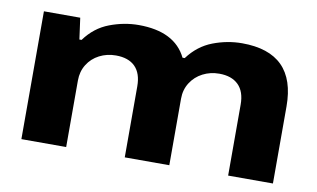

<svg xmlns="http://www.w3.org/2000/svg" viewBox="-61 -660 1288 781"><g transform="rotate(10 583.0 -270.0)"><path d="M65 0V-528H215L227 -440H236Q276 -495 335.5 -517.5Q395 -540 455 -540Q604 -540 653 -440H662Q703 -495 762 -517.5Q821 -540 882 -540Q1104 -540 1104 -318V0H919V-293Q919 -347 891 -374.5Q863 -402 812 -402Q775 -402 744 -386Q713 -370 694.5 -341Q676 -312 676 -275V0H492V-293Q492 -347 464.5 -374.5Q437 -402 385 -402Q348 -402 317 -386Q286 -370 268 -341Q250 -312 250 -275V0Z"/></g></svg>

Font: Archivo Expanded ExtraBold
Style: Regular
Weight: 800
Width: 7
Designer: Hector Gatti
Foundry: Omnibus-Type
Version: Version 2.001; ttfautohint (v1.8.3)